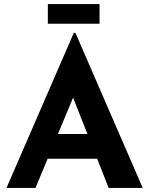

<svg xmlns="http://www.w3.org/2000/svg" viewBox="-20 -927 736 947"><path d="M12 0 344 -765H352L684 0H516L304 -538L409 -610L155 0ZM239 -266H460L511 -144H194ZM216 -907H471V-810H216Z"/></svg>

Font: Josefin Sans Thin
Style: Bold
Weight: 700
Version: Version 2.000